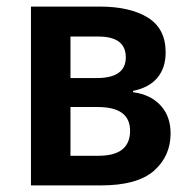

<svg xmlns="http://www.w3.org/2000/svg" viewBox="-20 -563 576 583"><path d="M74 0V-543H283Q375 -543 429 -509.5Q483 -476 483 -404Q483 -357 458 -327Q433 -297 384 -287V-283Q437 -276 467.5 -243Q498 -210 498 -158Q498 -89 447.5 -44.5Q397 0 286 0ZM194 -326H274Q362 -326 362 -389Q362 -452 279 -452H194ZM194 -90H279Q375 -90 375 -166Q375 -238 277 -238H194Z"/></svg>

Font: Noto Sans SemiCondensed SemiBold
Style: Regular
Weight: 600
Width: 4
Designer: Monotype Design Team
Foundry: Monotype Imaging Inc.
Version: Version 2.013; ttfautohint (v1.8.4.7-5d5b)